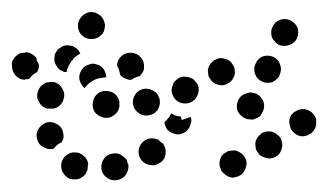

<svg xmlns="http://www.w3.org/2000/svg" viewBox="-42 -281 547 320"><path d="M153 19Q162 18 168 10Q173 2 172 -7Q172 -7 172 -7Q171 -7 171 -8Q170 -11 169 -15Q167 -17 166 -18Q164 -20 162 -21Q159 -24 154 -25Q150 -26 146 -25Q136 -24 131 -16Q126 -9 127 1Q128 5 130 9Q133 13 136 15Q140 18 144 19Q149 20 153 19ZM99 11Q96 14 92 16Q88 18 83 18Q79 18 74 17Q70 15 67 12Q64 9 62 5Q60 1 60 -4Q60 -8 61 -12Q63 -17 66 -20Q69 -23 73 -25Q77 -27 82 -27Q86 -27 90 -26Q96 -23 100 -19Q104 -14 105 -8Q104 -4 104 0Q104 1 104 2Q104 3 103 3Q102 8 99 11ZM355 13Q364 9 367 0Q371 -9 367 -17Q365 -21 362 -24Q358 -27 354 -29Q350 -31 346 -30Q341 -30 337 -29V-28Q328 -25 325 -16Q322 -7 326 1Q327 5 331 8Q334 11 338 13Q342 15 347 15Q351 14 355 13ZM225 -10Q233 -15 234 -25Q235 -34 230 -41Q230 -42 229 -42Q229 -42 229 -42Q226 -44 224 -46Q223 -47 222 -48Q221 -49 219 -49Q217 -50 215 -50Q211 -51 206 -50Q202 -49 198 -46Q191 -41 189 -31Q188 -22 193 -15Q199 -7 208 -6Q217 -4 225 -10ZM427 -32Q430 -40 427 -47Q426 -52 422 -55Q419 -58 415 -60Q411 -62 407 -62Q402 -62 398 -61Q397 -60 396 -60Q395 -59 394 -59Q391 -56 388 -53Q385 -49 384 -45Q383 -41 384 -36Q384 -32 387 -28Q391 -20 401 -18Q410 -15 418 -20Q425 -24 427 -32ZM30 -36Q22 -40 20 -49Q17 -58 22 -66Q27 -74 36 -77Q45 -79 53 -74Q61 -70 63 -61Q64 -56 64 -52Q63 -48 61 -44Q54 -41 49 -35Q48 -34 48 -33Q48 -33 47 -33Q47 -33 47 -33Q38 -31 30 -36ZM482 -65Q484 -68 485 -73Q485 -77 485 -82Q484 -86 481 -90Q476 -97 466 -99Q457 -100 450 -95H449Q446 -92 443 -89Q441 -85 440 -80Q440 -76 441 -72Q442 -67 444 -64Q450 -56 459 -54Q468 -53 475 -58H476Q479 -61 482 -65ZM277 -79Q277 -83 276 -86L261 -81L259 -87Q254 -87 249 -89Q246 -91 243 -92Q242 -89 240 -86Q236 -81 232 -77Q233 -71 236 -66Q240 -61 246 -59Q250 -57 255 -57Q259 -57 263 -59Q268 -61 271 -65Q274 -68 275 -72Q276 -76 277 -79ZM354 -96Q358 -88 366 -84Q370 -82 375 -82Q379 -81 383 -83Q387 -84 391 -87Q394 -91 396 -95Q400 -103 397 -112Q393 -121 385 -125Q381 -126 376 -127Q372 -127 368 -125Q364 -124 360 -121Q357 -118 355 -114Q351 -105 354 -96ZM151 -123Q146 -128 139 -129Q130 -131 122 -126Q114 -120 113 -111Q111 -102 116 -94Q122 -87 131 -85Q135 -84 140 -85Q144 -86 148 -89Q151 -91 154 -95Q156 -99 157 -103Q157 -104 157 -104Q157 -105 157 -105Q157 -108 157 -111Q156 -118 151 -123ZM213 -130Q206 -134 198 -133Q188 -131 183 -123Q178 -115 180 -106Q182 -97 190 -92Q197 -87 207 -89Q211 -90 215 -92Q218 -95 221 -98Q223 -102 224 -106Q225 -111 224 -115Q224 -116 224 -116Q224 -117 224 -117Q224 -117 223 -118Q221 -126 213 -130ZM23 -111Q18 -119 21 -128Q22 -132 25 -136Q28 -139 32 -142Q36 -144 40 -144Q44 -145 49 -144Q58 -141 62 -133Q67 -125 64 -116Q63 -111 60 -108Q57 -104 53 -102Q52 -101 50 -101Q48 -100 47 -100Q42 -100 38 -100Q37 -100 37 -100Q37 -100 36 -100Q27 -103 23 -111ZM287 -122Q291 -130 288 -139Q286 -143 283 -146Q280 -150 276 -151Q272 -153 267 -153Q263 -154 259 -152Q259 -152 258 -152Q258 -152 258 -152Q254 -150 251 -147Q247 -144 246 -139Q244 -135 244 -131Q244 -126 246 -122Q249 -114 258 -110Q267 -107 275 -110Q284 -114 287 -122ZM90 -151Q90 -160 96 -167Q99 -171 103 -172Q107 -174 112 -175Q116 -175 121 -173Q125 -172 128 -169Q132 -165 133 -161Q135 -157 135 -152Q131 -152 126 -151Q117 -150 109 -144Q103 -140 99 -134Q99 -135 98 -135Q98 -135 98 -135Q91 -142 90 -151ZM345 -148Q348 -152 349 -156Q350 -160 349 -165Q349 -169 346 -173Q342 -181 333 -183Q324 -186 316 -181H315Q312 -178 309 -175Q306 -171 305 -167Q304 -163 305 -158Q305 -154 308 -150Q312 -142 321 -140Q330 -137 338 -142Q342 -144 345 -148ZM384 -175Q380 -166 383 -158Q386 -149 395 -145Q399 -143 403 -143Q408 -143 412 -144Q416 -146 419 -149Q423 -152 424 -156Q428 -165 425 -173Q422 -182 414 -186Q405 -190 396 -187Q388 -184 384 -175ZM191 -154Q194 -157 196 -161Q198 -164 198 -168Q199 -178 193 -185Q187 -192 178 -193Q168 -194 161 -188Q154 -182 153 -173Q153 -173 153 -172Q153 -172 153 -172Q153 -172 153 -172Q157 -165 158 -157Q160 -153 165 -151Q169 -149 173 -148Q174 -148 175 -148Q176 -148 177 -148Q177 -148 177 -148Q184 -153 191 -154ZM0 -149V-148Q-9 -148 -16 -155Q-22 -162 -22 -171Q-23 -175 -21 -180Q-19 -184 -16 -187Q-13 -190 -9 -192Q-5 -193 0 -193V-194Q6 -194 11 -191Q16 -188 19 -184Q19 -182 19 -181Q21 -177 23 -173Q23 -172 23 -172Q23 -171 23 -171Q23 -168 22 -166Q21 -163 20 -161Q12 -157 7 -150Q5 -149 4 -149Q2 -149 0 -149ZM92 -192Q90 -195 88 -198Q86 -200 83 -202Q79 -205 74 -205Q70 -206 66 -205Q61 -204 58 -201Q54 -199 52 -195Q49 -191 49 -187Q48 -182 49 -178Q50 -174 53 -170Q55 -166 59 -164Q59 -164 59 -164Q60 -164 60 -163Q61 -163 63 -162Q64 -161 66 -161Q67 -161 69 -161Q69 -164 71 -168Q74 -176 80 -182V-183Q85 -188 92 -192ZM410 -228Q410 -223 411 -219Q413 -215 416 -212Q419 -208 423 -206Q432 -203 440 -206Q449 -209 453 -217Q455 -222 455 -226Q455 -230 454 -235Q452 -239 449 -242Q446 -245 442 -247Q434 -251 425 -248Q416 -245 412 -236Q410 -232 410 -228ZM88 -236Q89 -226 96 -221Q103 -215 113 -216Q122 -217 128 -224Q131 -227 132 -232Q133 -236 133 -240Q132 -245 130 -249Q128 -253 124 -256Q121 -258 117 -260Q112 -261 108 -261Q103 -260 100 -258Q96 -256 93 -252Q87 -245 88 -236Z"/></svg>

Font: FRB American Cursive Dotted Extrabold
Style: Bold Italic
Weight: 800
Italic angle: -25°
Version: Version 2.0;Modular Font Editor K font №1